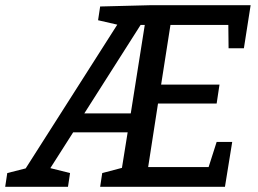

<svg xmlns="http://www.w3.org/2000/svg" viewBox="-56 -720 993 740"><path d="M-36 0 -28 -53 43 -71 396 -625 322 -642 330 -695 526 -700H910L884 -534H825L824 -624H601L565 -394H790L779 -321H553L515 -76H748L779 -173H839L811 0H330L338 -53L414 -73L436 -210H226L138 -72L214 -53L206 0ZM269 -283H448L502 -624H486Z"/></svg>

Font: Bitter Medium
Style: Italic
Weight: 500
Italic angle: -9°
Designer: Sol Matas, and Bitter project Authors
Foundry: Sol Matas
Version: Version 2.001